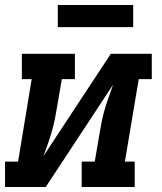

<svg xmlns="http://www.w3.org/2000/svg" viewBox="-24 -744 644 764"><path d="M-4 0V-101H48L102 -429H63V-530H274V-429H222L203 -318Q199 -293 194 -268.5Q189 -244 182 -220Q175 -196 166.5 -171.5Q158 -147 149 -123L417 -530H580V-429H528L473 -101H512V0H301V-101H353L372 -212Q376 -237 381 -261.5Q386 -286 393 -310Q400 -334 409 -358.5Q418 -383 426 -407L158 0ZM206 -636V-724H506V-636Z"/></svg>

Font: Iosevka Curly Slab ExObl
Style: Bold
Weight: 700
Width: 7
Italic angle: -9°
Monospace: yes
Designer: Belleve Invis
Foundry: Belleve Invis
Version: Version 11.0.0; ttfautohint (v1.8.3)